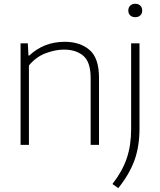

<svg xmlns="http://www.w3.org/2000/svg" viewBox="-20 -771 852 1022"><path d="M89.5 0V-540.5H128L131.5 -475.5H136Q214 -548.5 324.5 -548.5Q406 -548.5 456.5 -505.2Q507 -462 507 -357V0H462.5V-356.5Q462.5 -440 424 -473.5Q385.5 -507 320 -507Q275.5 -507 224 -488Q172.5 -469 134 -422.5V0ZM609.5 230.5 578.5 208.5Q630.5 142 654.2 73Q678 4 678 -83.5V-540.5H722.5V-86.5Q722.5 9 695.5 83Q668.5 157 609.5 230.5ZM700 -679.5Q683.5 -679.5 673.2 -689Q663 -698.5 663 -715Q663 -731 673.2 -741Q683.5 -751 700 -751Q716.5 -751 726.8 -741Q737 -731 737 -715Q737 -698.5 726.8 -689Q716.5 -679.5 700 -679.5Z"/></svg>

Font: Encode Sans Semi Expanded ExtraLight
Style: Regular
Weight: 200
Width: 6
Designer: Multiple Designers
Foundry: Impallari Type
Version: Version 3.000; ttfautohint (v1.8.3) -l 8 -r 50 -G 200 -x 14 